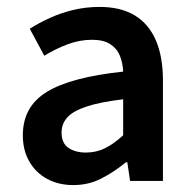

<svg xmlns="http://www.w3.org/2000/svg" viewBox="-20 -523 556 555"><path d="M192 12Q149 12 116 -6Q83 -24 64.5 -56.5Q46 -89 46 -132Q46 -215 115.5 -257.5Q185 -300 336 -316Q335 -341 326.5 -362Q318 -383 298.5 -395.5Q279 -408 246 -408Q210 -408 175.5 -395Q141 -382 108 -362L66 -440Q93 -457 125 -471.5Q157 -486 193 -494.5Q229 -503 268 -503Q329 -503 369.5 -478.5Q410 -454 430.5 -406.5Q451 -359 451 -290V0H356L348 -54H344Q310 -26 273 -7Q236 12 192 12ZM228 -82Q258 -82 283.5 -94.5Q309 -107 336 -132V-236Q269 -228 230 -215Q191 -202 174.5 -183.5Q158 -165 158 -140Q158 -109 178 -95.5Q198 -82 228 -82Z"/></svg>

Font: Source Sans 3 SemiBold
Style: Regular
Weight: 600
Designer: Paul D. Hunt
Foundry: Adobe
Version: Version 3.046;hotconv 1.0.118;makeotfexe 2.5.65603